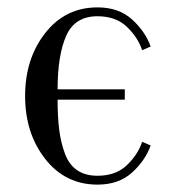

<svg xmlns="http://www.w3.org/2000/svg" viewBox="-20 -488 476 520"><path d="M244 12Q157 12 102.5 -57.5Q48 -127 48 -228Q48 -329 102.5 -398.5Q157 -468 244 -468Q302 -468 338 -435Q374 -402 388 -362L365 -352Q354 -386 324 -415Q294 -444 244 -444Q183 -444 159.5 -391.5Q136 -339 136 -246H318V-218H136Q136 -170 140.5 -135.5Q145 -101 156 -71.5Q167 -42 189 -27Q211 -12 244 -12Q294 -12 324 -41Q354 -70 365 -104L388 -94Q374 -54 338 -21Q302 12 244 12Z"/></svg>

Font: Old Standard TT
Style: Regular
Weight: 400
Designer: Alexey Kryukov <alexios@thessalonica.org.ru>
Version: Version 2.2